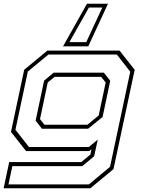

<svg xmlns="http://www.w3.org/2000/svg" viewBox="-32 -812 802 1032"><path d="M-12.5 200 17.5 59H405L454 18.5L460 -10L448 0H108L27 -103L98 -437L222.5 -540H610.5L692 -437L578 97L453.5 200ZM13.5 179H446L559.5 84.5L668 -426.5L596 -519H228.5L117.5 -427.5L51 -114.5L123.5 -22H445.5L493.5 -61.5L474 28L410 81H34.5ZM193.5 -120 159.5 -163.5 205 -378.5 256.5 -421.5H526L560.5 -378L519.5 -183.5L441.5 -120ZM207 -141.5H438L498.5 -191.5L536 -368.5L511.5 -399H261.5L224.5 -368.5L183 -172ZM548.5 -792 442.5 -563H307L435.5 -792ZM518 -771.5H446L341 -585.5H431.5Z"/></svg>

Font: Tourney Expanded ExtraLight
Style: Italic
Weight: 200
Width: 7
Italic angle: -12°
Designer: Tyler Finck
Foundry: Etcetera Type Co
Version: Version 1.010; ttfautohint (v1.8.3)